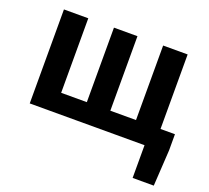

<svg xmlns="http://www.w3.org/2000/svg" viewBox="-127 -720 1172 1075"><g transform="rotate(20 459.0 -182.5)"><path d="M902 -116V-20L889 195H763V0H79V-560H224V-116H377V-560H517V-116H670V-560H816V-116Z"/></g></svg>

Font: SpoqaHanSans-Bold
Style: Regular
Weight: 700
Designer: [Spoqa Han Sans] Dong-huui Kim \uAE40 \uB3D9 \uD718   [Noto Sans] Ryoko NISHIZUKA \u897F \u585A \u6DBC \u5B50  (kana & i
Foundry: Spoqa (http://www.spoqa-han-sans.com)
Version: Version 2.000